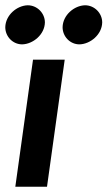

<svg xmlns="http://www.w3.org/2000/svg" viewBox="-59 -707 407 727"><path d="M328 -622C328 -657 299 -687 263 -687C222 -686 179 -650 178 -604C178 -569 206 -539 242 -539C283 -540 327 -576 328 -622ZM111 -622C111 -657 82 -687 46 -687C5 -686 -38 -650 -39 -604C-39 -569 -11 -539 25 -539C66 -540 110 -576 111 -622ZM66 -481 -1 0H119L186 -481Z"/></svg>

Font: Cantarell
Style: BoldOblique
Weight: 700
Italic angle: -8°
Designer: Dave Crossland
Version: Version 0.024